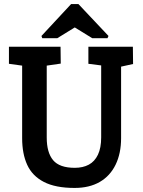

<svg xmlns="http://www.w3.org/2000/svg" viewBox="-20 -921 703 945"><path d="M347 4Q253 4 196 -25.5Q139 -55 114 -109.5Q89 -164 89 -241V-598L24 -607V-691H278L279 -608L210 -598V-244Q210 -170 241.5 -132.5Q273 -95 348 -95Q388 -95 417 -110.5Q446 -126 462 -159.5Q478 -193 478 -245V-599L415 -607V-691H634L635 -606L576 -593V-241Q576 -166 549 -110.5Q522 -55 471 -25.5Q420 4 347 4ZM188 -733 184 -744 330 -901H366L514 -744L509 -733H434L348 -786L262 -733Z"/></svg>

Font: Kreon Light SemiBold
Style: Regular
Weight: 600
Version: Version 2.002